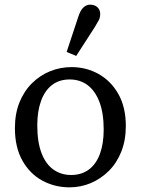

<svg xmlns="http://www.w3.org/2000/svg" viewBox="-20 -792 604 824"><path d="M278 12Q215 12 161.5 -17Q108 -46 76 -103Q44 -160 44 -242Q44 -304 63.5 -352.5Q83 -401 117.5 -435Q152 -469 195.5 -486.5Q239 -504 287 -504Q350 -504 403 -474.5Q456 -445 488 -388.5Q520 -332 520 -251Q520 -190 500.5 -141Q481 -92 446.5 -58Q412 -24 369 -6Q326 12 278 12ZM285 -41Q330 -41 361.5 -64.5Q393 -88 409 -132Q425 -176 425 -236Q425 -307 406.5 -355Q388 -403 355.5 -427Q323 -451 279 -451Q234 -451 203 -427Q172 -403 156 -358.5Q140 -314 140 -254Q140 -183 158 -135.5Q176 -88 209 -64.5Q242 -41 285 -41ZM266 -569 316 -720Q325 -748 338 -760Q351 -772 367 -772Q386 -772 398 -761Q410 -750 410 -732Q410 -717 404 -705.5Q398 -694 387 -676L307 -552Z"/></svg>

Font: Source Serif 4
Style: Regular
Weight: 400
Designer: Frank Grießhammer
Foundry: Adobe Systems Incorporated
Version: Version 4.004;hotconv 1.0.116;makeotfexe 2.5.65601